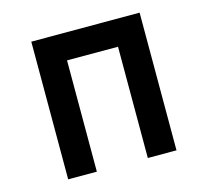

<svg xmlns="http://www.w3.org/2000/svg" viewBox="-91 -710 882 815"><g transform="rotate(-15 350.0 -302.5)"><path d="M112 0V-605H588V0H462V-489H238V0Z"/></g></svg>

Font: Martian Mono Medium
Style: Regular
Weight: 500
Monospace: yes
Designer: Roman Shamin
Foundry: Evil Martians
Version: Version 1.000; ttfautohint (v1.8.4.7-5d5b)